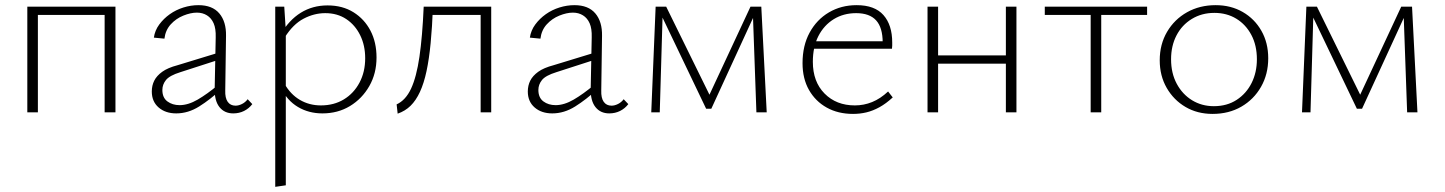

<svg xmlns="http://www.w3.org/2000/svg" viewBox="-20 -436 5606 745"><path d="M386 0V-410H428V0ZM86 0V-410H127V0ZM105 -378V-410H407V-378Z M885 4Q851 4 831.5 -20.5Q812 -45 813 -92L817 -291Q818 -325 809 -345.5Q800 -366 783 -376.5Q766 -387 744 -387Q720 -387 691.5 -375.5Q663 -364 642.5 -341.5Q622 -319 618 -286L577 -290Q581 -318 598 -341Q615 -364 639 -381Q663 -398 692 -407Q721 -416 750 -416Q804 -416 831 -384Q858 -352 857 -297L854 -85Q853 -56 863.5 -41Q874 -26 894 -26Q906 -26 919 -32.5Q932 -39 941 -51L959 -32Q946 -15 927 -5.5Q908 4 885 4ZM664 4Q622 4 595.5 -19Q569 -42 569 -81Q569 -104 578.5 -123Q588 -142 609.5 -157.5Q631 -173 669 -183L836 -234L841 -208L680 -156Q638 -143 624 -125.5Q610 -108 610 -87Q610 -57 629.5 -42.5Q649 -28 677 -28Q710 -28 747 -49.5Q784 -71 827 -107L838 -89Q796 -50 753 -23Q710 4 664 4Z M1231 4Q1178 4 1136 -21Q1094 -46 1070 -95L1084 -111Q1107 -70 1143.5 -48.5Q1180 -27 1225 -27Q1276 -27 1314.5 -50.5Q1353 -74 1375 -115.5Q1397 -157 1397 -210Q1397 -260 1377.5 -299.5Q1358 -339 1323.5 -362Q1289 -385 1242 -385Q1199 -385 1158 -363.5Q1117 -342 1085 -291L1068 -301Q1101 -358 1147 -386.5Q1193 -415 1251 -415Q1309 -415 1351.5 -388.5Q1394 -362 1417.5 -317Q1441 -272 1441 -213Q1441 -151 1413 -102Q1385 -53 1338 -24.5Q1291 4 1231 4ZM1048 289V-410H1083L1089 -317V283Z M1523 5 1519 -31Q1554 -47 1575 -92Q1596 -137 1607.5 -215.5Q1619 -294 1624 -410H1660Q1657 -331 1651 -269Q1645 -207 1635 -160Q1625 -113 1609.5 -79.5Q1594 -46 1573 -25.5Q1552 -5 1523 5ZM1845 0V-410H1886V0ZM1645 -378V-410H1863V-378Z M2344 4Q2310 4 2290.5 -20.5Q2271 -45 2272 -92L2276 -291Q2277 -325 2268 -345.5Q2259 -366 2242 -376.5Q2225 -387 2203 -387Q2179 -387 2150.5 -375.5Q2122 -364 2101.5 -341.5Q2081 -319 2077 -286L2036 -290Q2040 -318 2057 -341Q2074 -364 2098 -381Q2122 -398 2151 -407Q2180 -416 2209 -416Q2263 -416 2290 -384Q2317 -352 2316 -297L2313 -85Q2312 -56 2322.5 -41Q2333 -26 2353 -26Q2365 -26 2378 -32.5Q2391 -39 2400 -51L2418 -32Q2405 -15 2386 -5.5Q2367 4 2344 4ZM2123 4Q2081 4 2054.5 -19Q2028 -42 2028 -81Q2028 -104 2037.5 -123Q2047 -142 2068.5 -157.5Q2090 -173 2128 -183L2295 -234L2300 -208L2139 -156Q2097 -143 2083 -125.5Q2069 -108 2069 -87Q2069 -57 2088.5 -42.5Q2108 -28 2136 -28Q2169 -28 2206 -49.5Q2243 -71 2286 -107L2297 -89Q2255 -50 2212 -23Q2169 4 2123 4Z M2507 0 2524 -410H2552L2540 0ZM2915 0 2901 -392 2916 -397 2740 -14H2720L2541 -388L2543 -410H2565L2739 -56H2727L2892 -410H2934L2955 0Z M3290 6Q3232 6 3188 -18.5Q3144 -43 3119 -87Q3094 -131 3094 -191Q3094 -259 3121.5 -309.5Q3149 -360 3196.5 -388Q3244 -416 3304 -416Q3374 -416 3408 -377.5Q3442 -339 3442 -271Q3442 -265 3442 -259Q3442 -253 3441 -247H3405V-271Q3405 -329 3379.5 -357Q3354 -385 3302 -385Q3253 -385 3215 -361.5Q3177 -338 3155.5 -296Q3134 -254 3134 -196Q3134 -119 3179.5 -73Q3225 -27 3297 -27Q3332 -27 3364 -40Q3396 -53 3426 -81L3444 -58Q3418 -34 3392.5 -20Q3367 -6 3342 0Q3317 6 3290 6ZM3123 -247 3129 -276H3434V-247Z M3883 0V-410H3924V0ZM3579 0V-410H3620V0ZM3598 -189V-221H3904V-189Z M4212 0V-410H4253V0ZM4034 -378V-410H4431V-378Z M4685 6Q4626 6 4580 -21Q4534 -48 4507 -95Q4480 -142 4480 -202Q4480 -264 4508.5 -312.5Q4537 -361 4586 -388.5Q4635 -416 4697 -416Q4756 -416 4802 -389.5Q4848 -363 4874.5 -316.5Q4901 -270 4901 -210Q4901 -148 4873 -99Q4845 -50 4796.5 -22Q4748 6 4685 6ZM4690 -24Q4741 -24 4778.5 -48.5Q4816 -73 4836.5 -114Q4857 -155 4857 -206Q4857 -260 4835.5 -300.5Q4814 -341 4777 -363.5Q4740 -386 4692 -386Q4643 -386 4604.5 -362.5Q4566 -339 4545 -298.5Q4524 -258 4524 -206Q4524 -152 4546 -111Q4568 -70 4605.5 -47Q4643 -24 4690 -24Z M5032 0 5049 -410H5077L5065 0ZM5440 0 5426 -392 5441 -397 5265 -14H5245L5066 -388L5068 -410H5090L5264 -56H5252L5417 -410H5459L5480 0Z"/></svg>

Font: Ysabeau ExtraLight
Style: Regular
Weight: 250
Designer: Christian Thalmann (Catharsis Fonts)
Version: Version 2.002